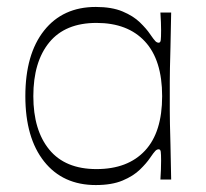

<svg xmlns="http://www.w3.org/2000/svg" viewBox="-20 -517 593 553"><path d="M256 16Q161 16 107 -52Q53 -120 53 -240Q53 -361 107 -429Q161 -497 256 -497Q302 -497 333 -484Q364 -471 383 -452.5Q402 -434 412 -419Q423 -403 427.5 -398.5Q432 -394 437 -394Q442 -394 443 -401.5Q444 -409 444 -430Q444 -439 443.5 -453Q443 -467 442 -481H473Q472 -418 471 -381Q470 -344 469.5 -321.5Q469 -299 469 -282Q469 -265 469 -240Q469 -216 469 -199Q469 -182 469.5 -159.5Q470 -137 471 -100Q472 -63 473 0H442Q443 -14 443.5 -28.5Q444 -43 444 -54Q444 -73 443 -80Q442 -87 437 -87Q432 -87 427.5 -82.5Q423 -78 412 -62Q402 -47 383 -28.5Q364 -10 333 3Q302 16 256 16ZM258 -30Q348 -30 397.5 -83Q447 -136 447 -240Q447 -344 397.5 -397.5Q348 -451 258 -451Q168 -451 122 -395Q76 -339 76 -240Q76 -142 122 -86Q168 -30 258 -30Z"/></svg>

Font: Ojuju Light
Style: Regular
Weight: 300
Designer: Chisaokwu Joboson, Mirko Velimirovic
Foundry: Udi Foundry
Version: Version 1.000